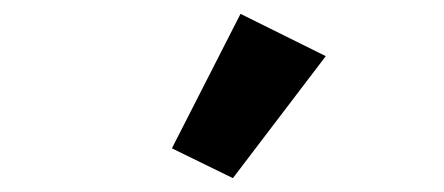

<svg xmlns="http://www.w3.org/2000/svg" viewBox="-20 -836 640 277"><path d="M316 -579 228 -622 327 -816 450 -755Z"/></svg>

Font: IBM Plex Arabic
Style: Bold
Weight: 700
Designer: Mike Abbink, Paul van der Laan, Pieter van Rosmalen, Wael Morcos, Khajak Apelian
Foundry: Bold Monday
Version: Version 1.0